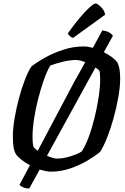

<svg xmlns="http://www.w3.org/2000/svg" viewBox="-20 -987 718 1104"><path d="M148 97Q128 97 113 90Q98 83 92 76L152 -37Q124 -52 101.5 -70Q79 -88 70 -103Q61 -119 57.5 -143.5Q54 -168 54 -203Q54 -248 63.5 -305Q73 -362 88.5 -420Q104 -478 122.5 -526.5Q141 -575 160 -604Q191 -629 239.5 -656Q288 -683 345.5 -701.5Q403 -720 461 -720Q485 -720 514 -712Q531 -742 544.5 -768Q558 -794 568 -812Q594 -809 609.5 -799.5Q625 -790 629 -781L577 -687Q603 -674 624 -658Q645 -642 656 -626Q664 -609 667.5 -586Q671 -563 671 -535Q671 -489 660.5 -429Q650 -369 633 -307.5Q616 -246 595.5 -194.5Q575 -143 555 -113Q527 -90 482.5 -63.5Q438 -37 384 -18.5Q330 0 273 0Q258 0 241 -3.5Q224 -7 208 -12ZM172 -144Q178 -133 197 -120L405 -513Q421 -541 437.5 -570.5Q454 -600 470 -630Q457 -635 443.5 -638.5Q430 -642 418 -642Q381 -642 339.5 -631.5Q298 -621 269 -610Q250 -578 232 -527Q214 -476 199 -417Q184 -358 175.5 -301.5Q167 -245 167 -201Q167 -186 168 -171.5Q169 -157 172 -144ZM309 -75Q334 -75 362.5 -82Q391 -89 414.5 -98.5Q438 -108 450 -116Q471 -148 490 -199Q509 -250 523.5 -309.5Q538 -369 547 -427Q556 -485 556 -529Q556 -541 555 -554Q554 -567 553 -577Q550 -585 529 -599L250 -91Q267 -84 282.5 -79.5Q298 -75 309 -75ZM400 -769Q391 -771 381.5 -780Q372 -789 370 -795Q406 -846 438.5 -884.5Q471 -923 495.5 -945Q520 -967 530 -967Q537 -967 549.5 -957Q562 -947 572.5 -932.5Q583 -918 584 -902Z"/></svg>

Font: Texturina 72pt 72pt SemiBold
Style: Italic
Weight: 600
Italic angle: -11°
Designer: Guillermo Torres Carreño
Foundry: Omnibus-Type
Version: Version 1.002; ttfautohint (v1.8.3)